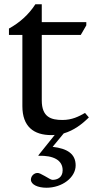

<svg xmlns="http://www.w3.org/2000/svg" viewBox="-20 -624 437 901"><path d="M221 10C226 10 232 10 237 9L160 105L161 107C230 105 274 127 274 175C274 211 246 220 227 220C218 220 209 212 190 202L169 191C148 180 125 198 125 219C125 242 157 257 198 257C272 257 335 209 335 152C335 99 297 73 227 65L279 2C327 -12 366 -42 397 -73L379 -94C349 -77 318 -61 273 -61C220 -61 176 -74 176 -153V-460H359L385 -505V-520H176V-604H146C115 -556 73 -518 22 -490V-460H85V-126C85 -30 138 10 221 10Z"/></svg>

Font: Hedvig Letters Serif 24pt
Style: Regular
Weight: 400
Designer: Alexander Örn & Tor Weibull
Foundry: Kanon Foundry
Version: Version 1.000